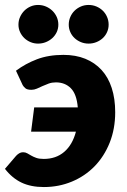

<svg xmlns="http://www.w3.org/2000/svg" viewBox="-34 -747 514 775"><path d="M0 0ZM30.5 -461.5Q68.5 -490 115.2 -507.8Q162 -525.5 222 -525.5Q271.5 -525.5 310.2 -509.8Q349 -494 376 -464.5Q403 -435 417 -391.8Q431 -348.5 431 -294Q431 -227 408.8 -171.2Q386.5 -115.5 347.8 -75.8Q309 -36 256.2 -14Q203.5 8 143 8Q90.5 8 52.8 -10Q15 -28 -14 -65.5L31 -118Q36.5 -124 43.5 -128.2Q50.5 -132.5 59 -132.5Q68.5 -132.5 76 -128.2Q83.5 -124 92 -119Q100.5 -114 112.2 -109.8Q124 -105.5 142.5 -105.5Q192 -105.5 225.2 -134Q258.5 -162.5 272.5 -215.5H91.5L104 -313.5H280Q275.5 -367 252 -390.8Q228.5 -414.5 191.5 -414.5Q176 -414.5 162.8 -409.8Q149.5 -405 137.5 -399.5Q125.5 -394 114.8 -389.2Q104 -384.5 93 -384.5Q76 -384.5 68.8 -390.5Q61.5 -396.5 57.5 -403.5ZM201.5 -647.5Q201.5 -631.5 195 -617.5Q188.5 -603.5 177.2 -593.2Q166 -583 151.2 -577Q136.5 -571 119.5 -571Q103.5 -571 89.2 -577Q75 -583 64.2 -593.2Q53.5 -603.5 47 -617.5Q40.5 -631.5 40.5 -647.5Q40.5 -664 47 -678.5Q53.5 -693 64.2 -703.8Q75 -714.5 89.2 -720.8Q103.5 -727 119.5 -727Q136.5 -727 151.2 -720.8Q166 -714.5 177.2 -703.8Q188.5 -693 195 -678.5Q201.5 -664 201.5 -647.5ZM404.5 -647.5Q404.5 -631.5 398.2 -617.5Q392 -603.5 381 -593.2Q370 -583 355.2 -577Q340.5 -571 323.5 -571Q307 -571 292.5 -577Q278 -583 267 -593.2Q256 -603.5 249.8 -617.5Q243.5 -631.5 243.5 -647.5Q243.5 -664 249.8 -678.5Q256 -693 267 -703.8Q278 -714.5 292.5 -720.8Q307 -727 323.5 -727Q340.5 -727 355.2 -720.8Q370 -714.5 381 -703.8Q392 -693 398.2 -678.5Q404.5 -664 404.5 -647.5Z"/></svg>

Font: Lato Black
Style: Italic
Weight: 900
Italic angle: -7°
Designer: Lukasz Dziedzic
Foundry: tyPoland Lukasz Dziedzic
Version: Version 2.007; 2014-02-27